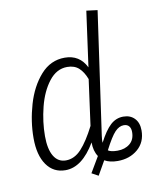

<svg xmlns="http://www.w3.org/2000/svg" viewBox="-89 -810 752 943"><g transform="rotate(-10 287.0 -338.5)"><path d="M572 -117Q572 -58 531.5 -23.5Q491 11 431 11Q392 11 366 -4L326 66L293 48L339 -30Q320 -58 320 -101Q254 11 171 11Q111 11 77 -37.5Q43 -86 43 -171Q43 -254 67.5 -338Q92 -422 141.5 -478Q191 -534 262 -534Q336 -534 369 -467L407 -743L462 -736L375 -124Q372 -103 373 -90Q403 -148 431 -173.5Q459 -199 495 -199Q530 -199 551 -177Q572 -155 572 -117ZM329 -182 360 -410Q346 -447 324 -467Q302 -487 266 -487Q213 -487 175 -438Q137 -389 118.5 -315.5Q100 -242 100 -171Q100 -106 121 -71Q142 -36 181 -36Q224 -36 258.5 -73.5Q293 -111 329 -182ZM525 -117Q525 -136 516 -146.5Q507 -157 490 -157Q467 -157 446 -135Q425 -113 392 -49Q406 -39 439 -39Q476 -39 500.5 -59Q525 -79 525 -117Z"/></g></svg>

Font: Fira Sans Extra Condensed Light
Style: Italic
Weight: 300
Width: 3
Italic angle: -8°
Designer: Carrois Corporate & Edenspiekermann AG
Foundry: Carrois Corporate GbR & Edenspiekermann AG
Version: Version 4.203